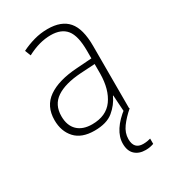

<svg xmlns="http://www.w3.org/2000/svg" viewBox="-185 -633 838 944"><g transform="rotate(-30 234.0 -160.5)"><path d="M238 -539Q316 -539 353.5 -495.5Q391 -452 391 -355V0H361L355 -94H353Q334 -52 296.5 -21Q259 10 190 10Q117 10 80.5 -30Q44 -70 44 -133Q44 -212 102 -252.5Q160 -293 267 -300L353 -306V-349Q353 -434 324.5 -469.5Q296 -505 236 -505Q204 -505 171 -496Q138 -487 102 -468L89 -501Q123 -518 160.5 -528.5Q198 -539 238 -539ZM270 -269Q180 -263 131.5 -230.5Q83 -198 83 -133Q83 -80 112.5 -51.5Q142 -23 195 -23Q275 -23 313.5 -76.5Q352 -130 353 -219V-274ZM312 129Q312 186 364 186Q377 186 388.5 184Q400 182 406 180V210Q398 213 386 215.5Q374 218 360 218Q322 218 299.5 197Q277 176 277 135Q277 97 301 60Q325 23 370 -11L394 0Q358 31 335 62.5Q312 94 312 129Z"/></g></svg>

Font: Noto Sans Arabic UI SmCn XLt
Style: Regular
Weight: 200
Width: 4
Designer: Monotype Design Team, Nadine Chahine and Nizar Qandah
Foundry: Monotype Imaging Inc.
Version: Version 2.010; ttfautohint (v1.8.4.7-5d5b)